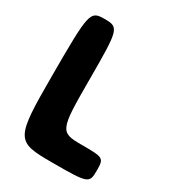

<svg xmlns="http://www.w3.org/2000/svg" viewBox="-196 -938 956 1052"><g transform="rotate(30 282.5 -412.5)"><path d="M154 -825C63 -825 60 -813 60 -413C60 -12 67 0 296 0C525 0 532 -2 532 -83C532 -163 528 -165 390 -165C252 -165 248 -174 248 -495C248 -816 245 -825 154 -825Z"/></g></svg>

Font: Hussar Print
Style: Bold
Weight: 700
Foundry: Cannot Into Space Fonts
Version: Version 2.00